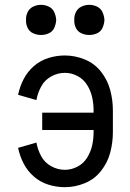

<svg xmlns="http://www.w3.org/2000/svg" viewBox="-20 -768 540 796"><path d="M150 -623Q133 -623 117.5 -630Q102 -637 94.5 -652.5Q87 -668 88 -685Q87 -702 94.5 -717.5Q102 -733 117.5 -740.5Q133 -748 150 -748Q167 -748 182.5 -740.5Q198 -733 205 -717.5Q212 -702 213 -685Q212 -668 205 -652.5Q198 -637 182.5 -630Q167 -623 150 -623ZM350 -623Q333 -623 317.5 -630Q302 -637 294.5 -652.5Q287 -668 288 -685Q287 -702 294.5 -717.5Q302 -733 317.5 -740.5Q333 -748 350 -748Q367 -748 382.5 -740.5Q398 -733 405 -717.5Q412 -702 413 -685Q412 -668 405 -652.5Q398 -637 382.5 -630Q367 -623 350 -623ZM249 8Q214 8 180.5 -2.5Q147 -13 120.5 -36Q94 -59 78 -90Q62 -121 55 -155L131 -177Q136 -148 150.5 -121Q165 -94 192 -79Q219 -64 249 -64Q276 -64 301 -77Q326 -90 341 -114Q356 -138 362 -165Q368 -192 368 -220V-229H155V-301H368V-310Q368 -338 362 -365Q356 -392 341 -416Q326 -440 301 -453Q276 -466 249 -466Q219 -466 192 -451Q165 -436 150.5 -409Q136 -382 131 -353L55 -375Q62 -409 78 -440Q94 -471 120.5 -494Q147 -517 180.5 -527.5Q214 -538 249 -538Q291 -538 331.5 -521.5Q372 -505 399 -470.5Q426 -436 437 -394.5Q448 -353 448 -310V-220Q448 -177 437 -135.5Q426 -94 399 -59.5Q372 -25 331.5 -8.5Q291 8 249 8Z"/></svg>

Font: Iosevka SS01
Style: Regular
Weight: 400
Monospace: yes
Designer: Belleve Invis
Foundry: Belleve Invis
Version: 2.3.3; ttfautohint (v1.8.3)